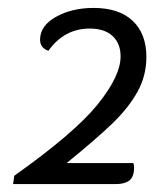

<svg xmlns="http://www.w3.org/2000/svg" viewBox="-20 -734 395 484"><path d="M16 -291Q167 -398 225.5 -470Q284 -542 284 -592Q284 -624 264 -643Q244 -662 206 -662Q142 -662 102 -606Q81 -613 81 -634Q81 -669 121 -691.5Q161 -714 216 -714Q280 -714 314.5 -681.5Q349 -649 349 -590Q349 -543 326.5 -502.5Q304 -462 263 -422.5Q222 -383 148 -323H316Q318 -319 318 -312Q318 -288 306 -279Q294 -270 273 -270H13Z"/></svg>

Font: Thasadith
Style: Bold Italic
Weight: 700
Italic angle: -9°
Designer: Cadson Demak Co.,Ltd.
Foundry: Cadson Demak Co.,Ltd.
Version: Version 1.000; ttfautohint (v1.6)